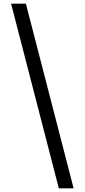

<svg xmlns="http://www.w3.org/2000/svg" viewBox="-20 -852 458 1038"><path d="M40 -832H120L378 166H298Z"/></svg>

Font: Noto Sans Gurmukhi SemiCondensed
Style: Regular
Weight: 400
Width: 4
Designer: Jelle Bosma - Monotype Design Team
Foundry: Monotype Imaging Inc.
Version: Version 2.004; ttfautohint (v1.8.4.7-5d5b)